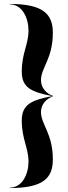

<svg xmlns="http://www.w3.org/2000/svg" viewBox="-20 -800 342 970"><path d="M30 150C197.5 150 247 100 247 6C247 -126 187 -171 187 -234C187 -275 217 -303 247 -313V-316C217 -326 187 -354 187 -395C187 -458 247 -503 247 -635C247 -729 197.5 -780 30 -780V-778C92 -778 124 -709 124 -646C124 -575 90 -532.5 90 -437.5C90 -355 142 -334.5 244.5 -314.5C143 -295 90 -274.5 90 -191.5C90 -96.5 124 -54 124 17C124 80 92 148 30 148Z"/></svg>

Font: Bodoni* 96pt Medium
Style: Regular
Weight: 500
Version: Version 2.3